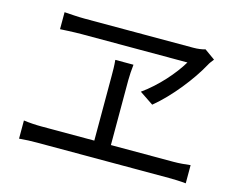

<svg xmlns="http://www.w3.org/2000/svg" viewBox="-93 -832 1168 939"><g transform="rotate(15 491.0 -363.0)"><path d="M71 -34C102 -37 133 -38 161 -38H830C850 -38 887 -37 915 -34V-126C888 -123 861 -120 830 -120H513V-448C513 -474 515 -499 518 -528H426C429 -500 429 -471 429 -448V-120H161C132 -120 101 -122 71 -126ZM126 -603C126 -603 196 -607 233 -607H770C732 -543 663 -464 587 -410L657 -363C740 -431 825 -540 869 -621C875 -633 883 -642 892 -654L839 -692C824 -687 801 -684 779 -684H228C194 -684 157 -687 126 -689Z"/></g></svg>

Font: GenEiGothic-pro-Regular
Style: Regular
Weight: 400
Designer: Ryoko NISHIZUKA (kana & ideographs); Paul D. Hunt (Latin, Greek & Cyrillic); Wenlong ZHANG (bopomofo); Sandoll Communica
Foundry: Adobe Systems Incorporated; o_tamon
Version: Version 1.000.140830